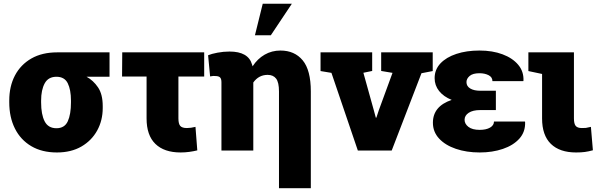

<svg xmlns="http://www.w3.org/2000/svg" viewBox="-20 -810 3210 1033"><path d="M286.1 10.3Q205.6 10.3 148.2 -23.7Q90.8 -57.6 60.3 -118.4Q29.8 -179.2 29.8 -259.3V-269Q29.8 -345.7 60.5 -404.1Q91.3 -462.4 148.9 -495.4Q206.5 -528.3 287.6 -528.3H569.3V-397H445.8Q481.9 -377.4 507.3 -340.1Q532.7 -302.7 532.7 -239.3V-229Q532.7 -162.1 502.9 -107.9Q473.1 -53.7 418 -21.7Q362.8 10.3 286.1 10.3ZM283.7 -120.1Q327.6 -120.1 344.7 -157.5Q361.8 -194.8 361.8 -259.3V-269Q361.8 -327.1 344.5 -362.1Q327.1 -397 283.7 -397Q239.7 -397 220.5 -361.6Q201.2 -326.2 201.2 -269V-259.3Q201.2 -194.3 220.2 -157.2Q239.3 -120.1 283.7 -120.1Z M951.7 10.3Q863.3 10.3 815.9 -35.9Q768.6 -82 768.6 -172.9V-398.4H636.7L637.7 -528.3H1078.6V-398.4H939.9V-172.9Q939.9 -143.6 950 -132.3Q960 -121.1 985.4 -121.1Q1006.3 -121.1 1031.7 -127.4L1041.5 -1Q1022 3.9 998.8 7.1Q975.6 10.3 951.7 10.3Z M1481 202.6V-317.9Q1481 -366.7 1465.6 -387Q1450.2 -407.2 1419.9 -407.2Q1372.1 -407.2 1342.8 -366.2V0H1171.4V-367.7Q1171.4 -386.2 1163.8 -393.6Q1156.2 -400.9 1138.7 -400.9Q1129.9 -400.9 1127.9 -401.4Q1126 -401.9 1110.4 -398.9L1099.6 -512.7Q1117.7 -520.5 1150.1 -526.6Q1182.6 -532.7 1214.8 -532.7Q1315.9 -532.7 1335.9 -463.4Q1336.9 -460.9 1337.6 -458.3Q1338.4 -455.6 1338.9 -453.1Q1365.2 -493.7 1403.8 -515.9Q1442.4 -538.1 1488.8 -538.1Q1564.9 -538.1 1608.6 -485.4Q1652.3 -432.6 1652.3 -317.9V202.6ZM1351.6 -620.1 1393.6 -790H1550.3L1437 -620.1Z M1905.3 0 1763.2 -418 1704.6 -427.7V-528.3H1982.4V-428.2L1935.1 -418.5L1991.2 -216.8L2002 -176.8H2004.9L2018.1 -216.8L2091.8 -418L2030.8 -428.2V-528.3H2308.1V-427.7L2247.6 -416L2087.4 0Z M2561 10.3Q2489.7 10.3 2432.6 -9.3Q2375.5 -28.8 2342.3 -64.7Q2309.1 -100.6 2309.1 -149.9Q2309.1 -238.3 2410.2 -272.5Q2366.7 -290 2342.5 -320.3Q2318.4 -350.6 2318.4 -389.6Q2318.4 -435.5 2349.6 -468.8Q2380.9 -502 2435.3 -520Q2489.7 -538.1 2559.6 -538.1Q2629.9 -538.1 2683.8 -517.8Q2737.8 -497.6 2768.1 -461.4Q2798.3 -425.3 2796.4 -376.5L2795.4 -373.5H2629.4Q2629.4 -395 2608.6 -405.5Q2587.9 -416 2559.6 -416Q2523.9 -416 2506.8 -401.4Q2489.7 -386.7 2489.7 -368.2Q2489.7 -346.2 2509.8 -334Q2529.8 -321.8 2563.5 -321.8H2647.9V-217.8H2563.5Q2523.9 -217.8 2501.7 -203.1Q2479.5 -188.5 2479.5 -165.5Q2479.5 -143.6 2500.2 -127.4Q2521 -111.3 2561 -111.3Q2595.7 -111.3 2616.7 -123.5Q2637.7 -135.7 2637.7 -156.2H2804.2L2805.2 -153.3Q2807.1 -100.6 2774.4 -64.2Q2741.7 -27.8 2685.5 -8.8Q2629.4 10.3 2561 10.3Z M3079.6 10.3Q2991.2 10.3 2943.8 -35.9Q2896.5 -82 2896.5 -172.9V-412.1L2822.8 -427.7V-528.3H3067.9V-172.9Q3067.9 -144 3077.4 -132.6Q3086.9 -121.1 3110.4 -121.1Q3126 -121.1 3132.1 -121.8Q3138.2 -122.6 3159.2 -127.4L3169.9 -1.5Q3146.5 4.9 3126.7 7.6Q3106.9 10.3 3079.6 10.3Z"/></svg>

Font: Roboto Slab Black
Style: Regular
Weight: 900
Designer: Google
Version: Version 2.000; ttfautohint (v1.8.1.43-b0c9)